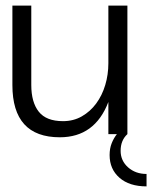

<svg xmlns="http://www.w3.org/2000/svg" viewBox="-20 -475 586 680"><path d="M499 185.1Q438 185.1 403.1 154.5Q368.2 124 368.2 74.2Q368.2 50.8 375.5 32.5Q382.8 14.2 394 0H363.8V-113.8Q315.9 11.2 191.9 11.2Q23.9 11.2 23.9 -173.8V-455.1H90.8V-173.8Q90.8 -112.8 117.4 -79.3Q144 -45.9 203.1 -45.9Q240.2 -45.9 270 -63Q299.8 -80.1 320.8 -108.6Q341.8 -137.2 352.8 -174.1Q363.8 -210.9 363.8 -251V-455.1H431.2V0Q407.2 22 407.2 59.1Q407.2 94.2 433.6 117.7Q460 141.1 499 141.1Z"/></svg>

Font: Anonymous Pro
Style: Regular
Weight: 400
Monospace: yes
Designer: Mark Simonson
Version: Version 1.003